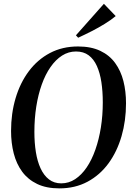

<svg xmlns="http://www.w3.org/2000/svg" viewBox="-20 -1002 704 1033"><path d="M299.5 11.5Q229.5 11.5 180 -12.2Q130.5 -36 99.5 -78Q68.5 -120 54 -176.2Q39.5 -232.5 39.5 -297.5Q39.5 -392 64 -474.2Q88.5 -556.5 135.2 -619Q182 -681.5 248.8 -716.8Q315.5 -752 400 -752Q470 -752 519.5 -728.5Q569 -705 599.5 -663Q630 -621 644 -565.8Q658 -510.5 658 -446.5Q658 -352.5 634 -269.5Q610 -186.5 563.8 -123.2Q517.5 -60 450.8 -24.2Q384 11.5 299.5 11.5ZM309.5 -15.5Q350 -15.5 384.5 -38.2Q419 -61 446.5 -101.5Q474 -142 493.2 -197Q512.5 -252 522.8 -316.5Q533 -381 533 -451Q533 -510 525.5 -559.8Q518 -609.5 501.2 -646.8Q484.5 -684 457 -704.5Q429.5 -725 389 -725Q348.5 -725 314 -703Q279.5 -681 251.8 -641.2Q224 -601.5 204.8 -547.5Q185.5 -493.5 175.2 -428.8Q165 -364 165 -292.5Q165 -234 173 -183.8Q181 -133.5 198.5 -95.8Q216 -58 243.5 -36.8Q271 -15.5 309.5 -15.5ZM400.5 -799 388.5 -812 539 -981.5 602.5 -915.5Q576.5 -894 543.2 -873.5Q510 -853 473.2 -834.2Q436.5 -815.5 400.5 -799Z"/></svg>

Font: Merriweather 144pt Medium
Style: Italic
Weight: 500
Italic angle: -7.8°
Version: Version 2.101